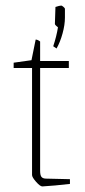

<svg xmlns="http://www.w3.org/2000/svg" viewBox="-20 -659 304 689"><path d="M95 -31V-415H29V-434L93 -443L108 -517Q115 -517 124 -510V-440H227V-415H124V-46Q124 -30 129 -24Q134 -18 146 -18L231 -16V1Q207 4 178 6.5Q149 9 132 10Q124 10 109.5 -6.5Q95 -23 95 -31ZM171 -493Q183 -529 188 -561Q187 -562 182 -566Q177 -570 177 -574L179 -634Q194 -639 200 -639Q202 -639 207.5 -634.5Q213 -630 213 -627V-596Q213 -570 204.5 -539Q196 -508 183 -485Z"/></svg>

Font: Grenze Thin
Style: Regular
Weight: 250
Designer: Renata Polastri
Foundry: Omnibus-Type
Version: Version 1.002; ttfautohint (v1.8)